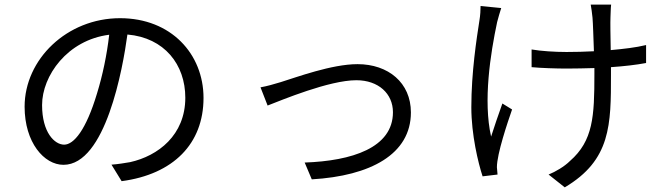

<svg xmlns="http://www.w3.org/2000/svg" viewBox="-20 -763 2908 835"><path d="M258.9 -133.9C218 -133.9 163 -186.1 163 -306.1C163 -433.2 272.7 -588.8 454.9 -611.9C445 -524.9 426.1 -435 402 -356.9C354 -196.7 300.8 -133.9 258.9 -133.9ZM508.9 24.9C734 -5 865.1 -138.1 865.1 -337C865.1 -528.1 724.1 -683.9 502.1 -683.9C271.3 -683.9 87 -505 87 -299C87 -143.1 171.9 -46.2 256 -46.2C438.9 -46.2 514.2 -464.8 534.1 -612.9C695 -599.1 785.9 -482.2 785.9 -338.1C785.9 -175.1 667.3 -84.9 546.2 -57.9C523.1 -54 494 -49 464.8 -46.9Z M1112.9 -383.2 1143.8 -304C1206 -328.1 1411.9 -414.1 1529.8 -414.1C1625.7 -414.1 1688.9 -355.8 1688.9 -274.9C1688.9 -120 1509.9 -63.2 1305 -56.1L1335.9 17C1590.9 2.1 1767 -92 1767 -274.1C1767 -403.1 1668.7 -484 1534.8 -484C1422.9 -484 1268.8 -426.8 1201 -405.9C1171.9 -397 1141 -388.1 1112.9 -383.2Z M2070 -736.9C2070 -720.9 2068.9 -696 2065 -674C2052.9 -595.9 2029.8 -449.2 2029.8 -296.2C2029.8 -177.2 2059.7 -54 2078.8 3.9L2143.8 -3.9L2141 -35.9C2141 -93.8 2187.9 -231.9 2207 -286.9L2164.8 -312.9C2147.7 -266 2128.9 -209.2 2115.8 -169C2080.6 -323.9 2112.9 -529.8 2142 -666.9C2147 -685 2153.8 -710.9 2159.8 -728ZM2789.8 -567.1C2744.7 -556.1 2691.1 -550.1 2636 -545.1C2634.9 -604 2633.9 -666.2 2634.9 -687.1C2636 -708.1 2635.7 -726.9 2637.8 -742.9H2549C2551.8 -728 2554.7 -707 2556.8 -686.1C2558.9 -663 2560.7 -599.1 2562.9 -540.1C2522.7 -538 2483 -536.9 2443.9 -536.9C2392.8 -536.9 2332.7 -540.8 2291.9 -547.9V-470.9C2332.7 -467 2399.9 -464.8 2443.9 -464.8C2484 -464.8 2524.9 -465.9 2565 -467V-440C2565 -257.1 2559.7 -150.9 2458.8 -62.9C2434.7 -38.7 2395.6 -16 2365.8 -3.9L2436.1 51.8C2637.1 -67.1 2637.1 -220.9 2637.1 -438.9V-470.9C2693.2 -474.8 2746.8 -480.8 2789.8 -489Z"/></svg>

Font: Karasuma Gothic
Style: Regular
Weight: 400
Designer: Rasmus Andersson, Ryoko Nishizuka
Foundry: Genbu
Version: Version 1.00